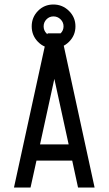

<svg xmlns="http://www.w3.org/2000/svg" viewBox="-20 -846 490 866"><path d="M151.4 -657.2Q123 -686 123 -727.1Q123 -768.1 151.4 -796.9Q179.7 -825.7 220.7 -825.7Q261.7 -825.7 291 -796.9Q320.3 -768.1 320.3 -727.1Q320.3 -686 291 -657.2Q261.7 -628.4 220.7 -628.4Q179.7 -628.4 151.4 -657.2ZM189.7 -758.8Q176.8 -745.6 176.8 -727.1Q176.8 -708.5 189.7 -695.3Q202.6 -682.1 221.2 -682.1Q239.7 -682.1 253.2 -695.3Q266.6 -708.5 266.6 -727.1Q266.6 -745.6 253.2 -758.8Q239.7 -772 221.2 -772Q202.6 -772 189.7 -758.8ZM160.6 -194.8H289.6L225.1 -490.2ZM117.7 0H43L194.8 -695.8H255.4L406.7 0H332L305.7 -121.6H144.5Z"/></svg>

Font: Anka/Coder Narrow
Style: Regular
Weight: 400
Width: 3
Monospace: yes
Version: Version 001.100